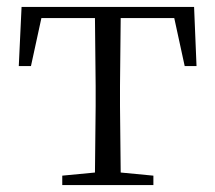

<svg xmlns="http://www.w3.org/2000/svg" viewBox="-20 -532 619 552"><path d="M252 0H421V-27L327 -36L325 -227V-285L327 -480H481L511 -342H545L538 -512H42L34 -342H69L99 -480H253L255 -285V-227L253 -36L159 -27V0Z"/></svg>

Font: Noto Serif JP Light
Style: Regular
Weight: 300
Designer: Ryoko NISHIZUKA 西塚涼子 (kana & ideographs); Frank Grießhammer (Latin, Greek & Cyrillic); Wenlong ZHANG 张文龙 (bopomofo); San
Foundry: Adobe
Version: Version 2.001;hotconv 1.1.0;makeotfexe 2.6.0